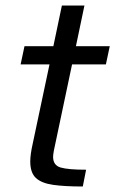

<svg xmlns="http://www.w3.org/2000/svg" viewBox="-20 -678 419 698"><path d="M281 0Q215 0 173 -6Q131 -12 110.5 -31Q90 -50 90 -91Q90 -116 99 -156L160 -444H55L69 -510H174L205 -658H287L256 -510H379L365 -444H242L181 -155Q179 -148 176 -131.5Q173 -115 173 -108Q173 -77 200.5 -69Q228 -61 293 -61Z"/></svg>

Font: Saira
Style: Italic
Weight: 400
Italic angle: -12°
Designer: Hector Gatti with collaboration of the Omnibus-Type team
Foundry: Omnibus-Type
Version: Version 1.100; ttfautohint (v1.8.3)